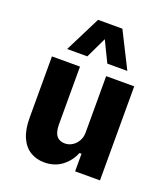

<svg xmlns="http://www.w3.org/2000/svg" viewBox="-140 -854 846 965"><g transform="rotate(20 283.5 -372.0)"><path d="M208 11Q166 11 133 -9Q100 -29 81.5 -70.5Q63 -112 63 -175V-503H213V-195Q213 -167 220 -148.5Q227 -130 241 -122Q255 -114 273 -114Q294 -114 312.5 -125.5Q331 -137 342 -157Q353 -177 353 -201V-503H503V0H370V-94H359Q340 -47 301 -18Q262 11 208 11ZM122 -564 218 -755H348L444 -564H337L283 -675L230 -564Z"/></g></svg>

Font: Nunito Sans 7pt Condensed ExtraBold
Style: Regular
Weight: 800
Width: 3
Designer: Vernon Adams
Foundry: Vernon Adams
Version: Version 3.101;gftools[0.9.27]